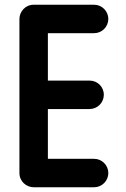

<svg xmlns="http://www.w3.org/2000/svg" viewBox="-20 -780 533 810"><path d="M377 -110H182V-320H358C391 -320 418 -347 418 -380C418 -414 391 -440 358 -440H182V-640H377C410 -640 437 -667 437 -700C437 -733 410 -760 377 -760H122C86 -760 62 -730 62 -700V-50C62 -14 92 10 122 10H377C410 10 437 -17 437 -50C437 -83 410 -110 377 -110Z"/></svg>

Font: LS
Style: Bold
Weight: 700
Designer: BSozoo
Foundry: BSozoo
Version: Version 001.000